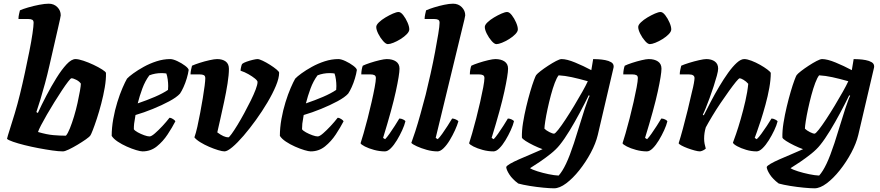

<svg xmlns="http://www.w3.org/2000/svg" viewBox="-20 -820 4765 1040"><path d="M321 0Q298 0 263 -5Q228 -10 188.5 -17.5Q149 -25 113 -34Q77 -43 51 -52Q25 -61 18 -68Q21 -82 33 -119Q45 -156 60 -206Q75 -256 88 -309Q102 -366 115 -426.5Q128 -487 139 -542Q150 -597 156 -638.5Q162 -680 162 -697Q162 -709 154.5 -713Q147 -717 134 -717H80Q80 -730 83 -743Q86 -756 88 -764Q103 -771 132 -779.5Q161 -788 192 -794Q223 -800 244 -800Q272 -800 290.5 -781.5Q309 -763 309 -737Q309 -733 305 -715.5Q301 -698 295 -671L248 -466Q237 -417 224 -369Q211 -321 198.5 -280Q186 -239 177 -213L185 -208Q205 -252 231.5 -302.5Q258 -353 286 -398Q314 -443 340.5 -471.5Q367 -500 389 -500Q405 -500 432 -491Q459 -482 486.5 -469Q514 -456 533.5 -443.5Q553 -431 554 -425Q555 -390 547.5 -346.5Q540 -303 528.5 -259Q517 -215 504.5 -177Q492 -139 482.5 -115Q473 -91 470 -87Q465 -79 445 -65Q425 -51 400 -36Q375 -21 353 -10.5Q331 0 321 0ZM337 -85Q347 -96 358.5 -124.5Q370 -153 381 -189.5Q392 -226 400 -262.5Q408 -299 413 -327.5Q418 -356 418 -367Q410 -379 393.5 -387.5Q377 -396 367 -396Q363 -396 349 -378Q335 -360 315.5 -330.5Q296 -301 274.5 -266.5Q253 -232 234 -199Q215 -166 202 -141Q189 -116 186 -105Q234 -91 269.5 -88Q305 -85 337 -85Z M752 0Q741 0 717.5 -7Q694 -14 667 -26Q640 -38 617.5 -53Q595 -68 585 -84Q585 -128 593.5 -175.5Q602 -223 615.5 -266.5Q629 -310 643.5 -343.5Q658 -377 668 -394Q678 -405 702 -422.5Q726 -440 758.5 -458Q791 -476 828 -488Q865 -500 902 -500Q917 -500 940.5 -489Q964 -478 982.5 -464Q1001 -450 1002 -441Q999 -420 991.5 -395Q984 -370 974 -348Q964 -326 955 -313Q937 -293 897 -271.5Q857 -250 808 -230Q759 -210 714 -197Q708 -164 706.5 -150Q705 -136 705 -120Q710 -112 726.5 -103Q743 -94 761 -87.5Q779 -81 790 -81Q800 -81 819 -97.5Q838 -114 859.5 -137Q881 -160 898 -182Q907 -182 917.5 -175Q928 -168 930 -163Q913 -130 888 -92Q863 -54 829.5 -27Q796 0 752 0ZM726 -260Q776 -277 819 -295.5Q862 -314 890 -333Q891 -344 891 -354Q891 -371 888.5 -389.5Q886 -408 881 -422Q874 -423 868 -423.5Q862 -424 855 -424Q820 -424 789 -412Q766 -381 751 -340.5Q736 -300 726 -260Z M1196 0Q1184 0 1161 -7Q1138 -14 1112.5 -25Q1087 -36 1065 -49.5Q1043 -63 1033 -76Q1041 -98 1049 -133.5Q1057 -169 1064.5 -209.5Q1072 -250 1078.5 -288.5Q1085 -327 1088.5 -355.5Q1092 -384 1092 -396Q1092 -409 1084 -413Q1076 -417 1061 -417H1012Q1012 -429 1015 -442.5Q1018 -456 1020 -464Q1035 -471 1061.5 -479.5Q1088 -488 1115 -494Q1142 -500 1156 -500Q1185 -500 1202.5 -487Q1220 -474 1220 -447Q1220 -415 1212.5 -367.5Q1205 -320 1194 -269Q1183 -218 1173 -173.5Q1163 -129 1157 -103Q1193 -76 1217 -76Q1221 -76 1234.5 -94.5Q1248 -113 1266 -142.5Q1284 -172 1303 -207Q1322 -242 1338.5 -275.5Q1355 -309 1365 -335.5Q1375 -362 1375 -376Q1375 -383 1361 -394.5Q1347 -406 1326 -418Q1305 -430 1283 -437Q1283 -444 1286 -457.5Q1289 -471 1292 -474Q1299 -480 1316 -486Q1333 -492 1350 -496Q1367 -500 1375 -500Q1384 -500 1403 -491Q1422 -482 1442.5 -469Q1463 -456 1477.5 -444Q1492 -432 1492 -426Q1492 -397 1474.5 -355Q1457 -313 1428.5 -265Q1400 -217 1366.5 -170.5Q1333 -124 1299.5 -85Q1266 -46 1238.5 -23Q1211 0 1196 0Z M1663 0Q1652 0 1628.5 -7Q1605 -14 1578 -26Q1551 -38 1528.5 -53Q1506 -68 1496 -84Q1496 -128 1504.5 -175.5Q1513 -223 1526.5 -266.5Q1540 -310 1554.5 -343.5Q1569 -377 1579 -394Q1589 -405 1613 -422.5Q1637 -440 1669.5 -458Q1702 -476 1739 -488Q1776 -500 1813 -500Q1828 -500 1851.5 -489Q1875 -478 1893.5 -464Q1912 -450 1913 -441Q1910 -420 1902.5 -395Q1895 -370 1885 -348Q1875 -326 1866 -313Q1848 -293 1808 -271.5Q1768 -250 1719 -230Q1670 -210 1625 -197Q1619 -164 1617.5 -150Q1616 -136 1616 -120Q1621 -112 1637.5 -103Q1654 -94 1672 -87.5Q1690 -81 1701 -81Q1711 -81 1730 -97.5Q1749 -114 1770.5 -137Q1792 -160 1809 -182Q1818 -182 1828.5 -175Q1839 -168 1841 -163Q1824 -130 1799 -92Q1774 -54 1740.5 -27Q1707 0 1663 0ZM1637 -260Q1687 -277 1730 -295.5Q1773 -314 1801 -333Q1802 -344 1802 -354Q1802 -371 1799.5 -389.5Q1797 -408 1792 -422Q1785 -423 1779 -423.5Q1773 -424 1766 -424Q1731 -424 1700 -412Q1677 -381 1662 -340.5Q1647 -300 1637 -260Z M2065 0Q2036 0 2006.5 -8Q1977 -16 1956.5 -26.5Q1936 -37 1933 -44Q1939 -62 1949.5 -98Q1960 -134 1971.5 -179Q1983 -224 1993 -268Q2003 -312 2009.5 -347Q2016 -382 2016 -397Q2016 -409 2008 -413Q2000 -417 1986 -417H1937Q1937 -430 1939.5 -443.5Q1942 -457 1945 -464Q1959 -471 1985 -479.5Q2011 -488 2036.5 -494Q2062 -500 2075 -500Q2106 -500 2125 -487Q2144 -474 2144 -448Q2144 -417 2124 -324.5Q2104 -232 2055 -73L2066 -66Q2076 -76 2090 -96Q2104 -116 2118.5 -138.5Q2133 -161 2143 -178Q2153 -178 2163.5 -173Q2174 -168 2176 -163Q2171 -142 2158.5 -114.5Q2146 -87 2130 -60.5Q2114 -34 2097 -17Q2080 0 2065 0ZM2081 -581Q2070 -581 2055 -598Q2040 -615 2029 -637Q2018 -659 2018 -674Q2018 -685 2032.5 -699Q2047 -713 2068 -725.5Q2089 -738 2108.5 -746.5Q2128 -755 2139 -755Q2151 -755 2164.5 -737.5Q2178 -720 2187.5 -698Q2197 -676 2197 -661Q2197 -649 2183.5 -635Q2170 -621 2150 -608.5Q2130 -596 2111 -588.5Q2092 -581 2081 -581Z M2350 0Q2321 0 2291 -8.5Q2261 -17 2238 -27.5Q2215 -38 2208 -46Q2216 -67 2229.5 -108.5Q2243 -150 2257.5 -202.5Q2272 -255 2286 -308Q2299 -361 2312.5 -421.5Q2326 -482 2336.5 -538Q2347 -594 2354 -636.5Q2361 -679 2361 -697Q2361 -709 2353.5 -713Q2346 -717 2332 -717H2280Q2280 -729 2283 -742.5Q2286 -756 2288 -764Q2303 -771 2330 -779.5Q2357 -788 2385.5 -794Q2414 -800 2434 -800Q2463 -800 2481.5 -781Q2500 -762 2500 -737Q2500 -734 2495.5 -714Q2491 -694 2485 -671L2340 -73L2351 -66Q2361 -75 2375.5 -95.5Q2390 -116 2404.5 -138.5Q2419 -161 2429 -178Q2438 -178 2449 -173Q2460 -168 2463 -163Q2457 -142 2444.5 -114.5Q2432 -87 2416 -60.5Q2400 -34 2382.5 -17Q2365 0 2350 0Z M2653 0Q2624 0 2594.5 -8Q2565 -16 2544.5 -26.5Q2524 -37 2521 -44Q2527 -62 2537.5 -98Q2548 -134 2559.5 -179Q2571 -224 2581 -268Q2591 -312 2597.5 -347Q2604 -382 2604 -397Q2604 -409 2596 -413Q2588 -417 2574 -417H2525Q2525 -430 2527.5 -443.5Q2530 -457 2533 -464Q2547 -471 2573 -479.5Q2599 -488 2624.5 -494Q2650 -500 2663 -500Q2694 -500 2713 -487Q2732 -474 2732 -448Q2732 -417 2712 -324.5Q2692 -232 2643 -73L2654 -66Q2664 -76 2678 -96Q2692 -116 2706.5 -138.5Q2721 -161 2731 -178Q2741 -178 2751.5 -173Q2762 -168 2764 -163Q2759 -142 2746.5 -114.5Q2734 -87 2718 -60.5Q2702 -34 2685 -17Q2668 0 2653 0ZM2669 -581Q2658 -581 2643 -598Q2628 -615 2617 -637Q2606 -659 2606 -674Q2606 -685 2620.5 -699Q2635 -713 2656 -725.5Q2677 -738 2696.5 -746.5Q2716 -755 2727 -755Q2739 -755 2752.5 -737.5Q2766 -720 2775.5 -698Q2785 -676 2785 -661Q2785 -649 2771.5 -635Q2758 -621 2738 -608.5Q2718 -596 2699 -588.5Q2680 -581 2669 -581Z M2981 200Q2959 200 2922.5 196.5Q2886 193 2849 187Q2812 181 2787 174Q2755 150 2739 125Q2723 100 2722 85Q2724 78 2743 67Q2762 56 2791.5 43Q2821 30 2854.5 16Q2888 2 2919 -12Q2896 -20 2870.5 -32.5Q2845 -45 2827 -56.5Q2809 -68 2807 -75Q2806 -111 2813 -154.5Q2820 -198 2830.5 -242Q2841 -286 2852 -323.5Q2863 -361 2872 -385Q2881 -409 2884 -413Q2890 -421 2908 -435Q2926 -449 2949 -464Q2972 -479 2992 -489.5Q3012 -500 3022 -500Q3050 -500 3095 -481.5Q3140 -463 3183 -440L3193 -500Q3203 -500 3221 -499Q3239 -498 3258 -494.5Q3277 -491 3290.5 -483Q3304 -475 3304 -460Q3304 -455 3302 -448L3218 -89Q3207 -43 3180 7.5Q3153 58 3118 102Q3083 146 3047 173Q3011 200 2981 200ZM2981 -96Q2987 -96 3004 -117.5Q3021 -139 3044 -174Q3067 -209 3090.5 -248Q3114 -287 3134 -322.5Q3154 -358 3164 -380Q3114 -394 3077 -402Q3040 -410 3006 -412Q2996 -400 2985 -371Q2974 -342 2964 -304.5Q2954 -267 2946 -230Q2938 -193 2933.5 -163.5Q2929 -134 2929 -123Q2939 -113 2956 -104.5Q2973 -96 2981 -96ZM3006 131Q3026 109 3046 67Q3066 25 3089 -45L3148 -233Q3157 -258 3163.5 -276.5Q3170 -295 3174 -301L3169 -304Q3147 -259 3120 -208.5Q3093 -158 3065 -112Q3037 -66 3012 -35Q2993 -11 2963 13Q2933 37 2902.5 57.5Q2872 78 2851 91Q2863 99 2891.5 108Q2920 117 2951.5 123.5Q2983 130 3006 131Z M3484 0Q3455 0 3425.5 -8Q3396 -16 3375.5 -26.5Q3355 -37 3352 -44Q3358 -62 3368.5 -98Q3379 -134 3390.5 -179Q3402 -224 3412 -268Q3422 -312 3428.5 -347Q3435 -382 3435 -397Q3435 -409 3427 -413Q3419 -417 3405 -417H3356Q3356 -430 3358.5 -443.5Q3361 -457 3364 -464Q3378 -471 3404 -479.5Q3430 -488 3455.5 -494Q3481 -500 3494 -500Q3525 -500 3544 -487Q3563 -474 3563 -448Q3563 -417 3543 -324.5Q3523 -232 3474 -73L3485 -66Q3495 -76 3509 -96Q3523 -116 3537.5 -138.5Q3552 -161 3562 -178Q3572 -178 3582.5 -173Q3593 -168 3595 -163Q3590 -142 3577.5 -114.5Q3565 -87 3549 -60.5Q3533 -34 3516 -17Q3499 0 3484 0ZM3500 -581Q3489 -581 3474 -598Q3459 -615 3448 -637Q3437 -659 3437 -674Q3437 -685 3451.5 -699Q3466 -713 3487 -725.5Q3508 -738 3527.5 -746.5Q3547 -755 3558 -755Q3570 -755 3583.5 -737.5Q3597 -720 3606.5 -698Q3616 -676 3616 -661Q3616 -649 3602.5 -635Q3589 -621 3569 -608.5Q3549 -596 3530 -588.5Q3511 -581 3500 -581Z M3772 0Q3761 0 3742.5 -5Q3724 -10 3705 -17Q3686 -24 3672 -31.5Q3658 -39 3656 -44Q3666 -75 3679 -123Q3692 -171 3705 -224Q3718 -277 3728 -322Q3735 -349 3738.5 -369Q3742 -389 3742 -397Q3742 -417 3711 -417H3662Q3662 -429 3665 -442.5Q3668 -456 3670 -464Q3685 -471 3712.5 -479.5Q3740 -488 3766.5 -494Q3793 -500 3806 -500Q3834 -500 3852 -487Q3870 -474 3870 -448Q3870 -436 3863 -410Q3856 -384 3845.5 -352Q3835 -320 3823.5 -288.5Q3812 -257 3802 -232.5Q3792 -208 3787 -199L3792 -195Q3809 -229 3830.5 -270Q3852 -311 3876 -351.5Q3900 -392 3924 -425.5Q3948 -459 3970.5 -479.5Q3993 -500 4011 -500Q4027 -500 4050.5 -491Q4074 -482 4097 -469Q4120 -456 4136.5 -443.5Q4153 -431 4155 -425Q4155 -388 4147 -343.5Q4139 -299 4126.5 -253.5Q4114 -208 4101.5 -169Q4089 -130 4079.5 -104.5Q4070 -79 4068 -73L4079 -66Q4090 -76 4104.5 -96Q4119 -116 4134 -138.5Q4149 -161 4159 -178Q4168 -178 4179 -172.5Q4190 -167 4192 -163Q4187 -142 4174 -114.5Q4161 -87 4144.5 -60.5Q4128 -34 4110.5 -17Q4093 0 4078 0Q4050 0 4021.5 -8.5Q3993 -17 3973 -28Q3953 -39 3950 -47Q3955 -60 3967 -94.5Q3979 -129 3992.5 -176Q4006 -223 4017.5 -273Q4029 -323 4033 -366Q4022 -379 4007.5 -387.5Q3993 -396 3987 -396Q3982 -396 3966.5 -377Q3951 -358 3929 -327.5Q3907 -297 3883 -261.5Q3859 -226 3838 -191Q3817 -156 3803 -130Q3794 -100 3794 -69Q3794 -55 3796.5 -41.5Q3799 -28 3803 -15Q3789 -3 3772 0Z M4392 200Q4370 200 4333.5 196.5Q4297 193 4260 187Q4223 181 4198 174Q4166 150 4150 125Q4134 100 4133 85Q4135 78 4154 67Q4173 56 4202.5 43Q4232 30 4265.5 16Q4299 2 4330 -12Q4307 -20 4281.5 -32.5Q4256 -45 4238 -56.5Q4220 -68 4218 -75Q4217 -111 4224 -154.5Q4231 -198 4241.5 -242Q4252 -286 4263 -323.5Q4274 -361 4283 -385Q4292 -409 4295 -413Q4301 -421 4319 -435Q4337 -449 4360 -464Q4383 -479 4403 -489.5Q4423 -500 4433 -500Q4461 -500 4506 -481.5Q4551 -463 4594 -440L4604 -500Q4614 -500 4632 -499Q4650 -498 4669 -494.5Q4688 -491 4701.5 -483Q4715 -475 4715 -460Q4715 -455 4713 -448L4629 -89Q4618 -43 4591 7.5Q4564 58 4529 102Q4494 146 4458 173Q4422 200 4392 200ZM4392 -96Q4398 -96 4415 -117.5Q4432 -139 4455 -174Q4478 -209 4501.5 -248Q4525 -287 4545 -322.5Q4565 -358 4575 -380Q4525 -394 4488 -402Q4451 -410 4417 -412Q4407 -400 4396 -371Q4385 -342 4375 -304.5Q4365 -267 4357 -230Q4349 -193 4344.5 -163.5Q4340 -134 4340 -123Q4350 -113 4367 -104.5Q4384 -96 4392 -96ZM4417 131Q4437 109 4457 67Q4477 25 4500 -45L4559 -233Q4568 -258 4574.5 -276.5Q4581 -295 4585 -301L4580 -304Q4558 -259 4531 -208.5Q4504 -158 4476 -112Q4448 -66 4423 -35Q4404 -11 4374 13Q4344 37 4313.5 57.5Q4283 78 4262 91Q4274 99 4302.5 108Q4331 117 4362.5 123.5Q4394 130 4417 131Z"/></svg>

Font: Texturina ExtraBold
Style: Italic
Weight: 800
Italic angle: -11°
Designer: Guillermo Torres Carreño
Foundry: Omnibus-Type
Version: Version 1.002; ttfautohint (v1.8.3)